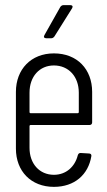

<svg xmlns="http://www.w3.org/2000/svg" viewBox="-20 -720 417 748"><path d="M254 -700H227C222 -700 218 -697 215 -693L153 -583C149 -576 152 -571 160 -571H180C185 -571 189 -574 192 -578L261 -688C265 -695 262 -700 254 -700ZM339 -243V-362C339 -450 281 -512 190 -512C101 -512 42 -450 42 -362V-141C42 -53 101 8 190 8C270 8 324 -39 336 -112C337 -118 333 -122 327 -122L294 -124C288 -124 285 -121 283 -115C272 -71 238 -39 190 -39C134 -39 95 -82 95 -144V-229C95 -231 97 -233 99 -233H329C335 -233 339 -237 339 -243ZM190 -465C247 -465 287 -422 287 -359V-283C287 -281 285 -279 283 -279H99C97 -279 95 -281 95 -283V-359C95 -422 134 -465 190 -465Z"/></svg>

Font: Barlow Condensed Light
Style: Regular
Weight: 300
Width: 3
Designer: Jeremy Tribby
Foundry: Tribby Type
Version: Version 1.422;hotconv 1.0.109;makeotfexe 2.5.65596